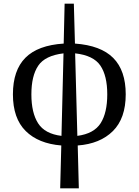

<svg xmlns="http://www.w3.org/2000/svg" viewBox="-20 -780 751 1040"><path d="M306 240 312 8Q188 -2 119 -70.5Q50 -139 50 -269Q50 -399 117.5 -467Q185 -535 325 -544L330 -760H380L386 -544Q526 -534 593.5 -466Q661 -398 661 -269Q661 -139 591.5 -70Q522 -1 401 8L407 240ZM561 -269Q561 -370 523.5 -425Q486 -480 387 -491L399 -44Q489 -56 525 -112.5Q561 -169 561 -269ZM150 -269Q150 -169 186.5 -112Q223 -55 313 -44L324 -491Q224 -479 187 -424Q150 -369 150 -269Z"/></svg>

Font: NotoSerif-Regular
Style: Regular
Weight: 400
Designer: Monotype Design Team
Foundry: Monotype Imaging Inc.
Version: Version 2.007; ttfautohint (v1.8) -l 8 -r 50 -G 200 -x 14 -D